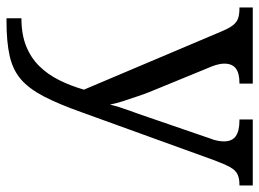

<svg xmlns="http://www.w3.org/2000/svg" viewBox="-126 -450 816 605"><g transform="rotate(90 282.5 -148.0)"><path d="M38 193Q89 193 126 178Q163 163 189 136.5Q215 110 233 74Q251 38 263 -4L78 -441Q69 -462 60 -473.5Q51 -485 39 -489.5Q27 -494 7 -494H4V-536H244V-494H241Q211 -494 196 -482.5Q181 -471 181 -446Q181 -438 183 -429Q185 -420 189 -409L262 -231Q272 -208 281.5 -180.5Q291 -153 299 -128Q307 -103 310 -86Q317 -115 328.5 -146Q340 -177 350 -207L417 -402Q422 -414 424 -425.5Q426 -437 426 -445Q426 -471 409.5 -482.5Q393 -494 360 -494H357V-536H565V-494H562Q543 -494 530 -488Q517 -482 507.5 -465Q498 -448 486 -416L334 4Q308 77 284 123Q260 169 230.5 194.5Q201 220 157 230Q113 240 47 240H38Z"/></g></svg>

Font: Noto Serif Georgian
Style: Regular
Weight: 400
Designer: Monotype Design Team, Akaki Razmadze
Foundry: Google LLC
Version: Version 2.002